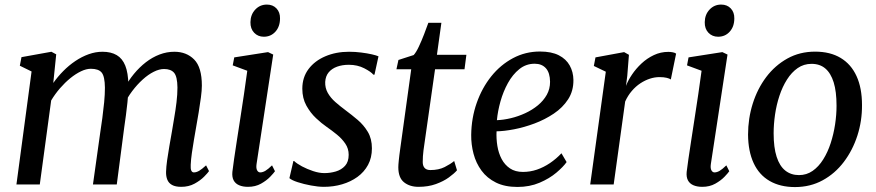

<svg xmlns="http://www.w3.org/2000/svg" viewBox="-20 -786 3732 818"><path d="M219.5 -554.5 207 -432.5Q226 -459.5 249.8 -483.5Q273.5 -507.5 301 -526Q328.5 -544.5 357.8 -555Q387 -565.5 416.5 -565.5Q453 -565.5 477.2 -551.2Q501.5 -537 513.8 -506.2Q526 -475.5 527 -425.5Q527 -420.5 526.8 -414.5Q526.5 -408.5 526 -402.5Q525.5 -396.5 525 -389.5L509.5 -409Q527 -442.5 550.5 -471Q574 -499.5 601.5 -520.8Q629 -542 659.8 -553.8Q690.5 -565.5 723 -565.5Q774.5 -565.5 807.2 -532.5Q840 -499.5 840 -421.5Q840 -401 836 -370.8Q832 -340.5 826.5 -307.5Q821 -274.5 816 -246.5Q811.5 -220.5 806.5 -191.5Q801.5 -162.5 797.5 -134.5Q793.5 -106.5 792.5 -84Q791.5 -67 795 -59.2Q798.5 -51.5 806 -51.5Q817 -51.5 828.8 -58.5Q840.5 -65.5 858 -81.5L870.5 -57Q865.5 -49.5 849.5 -33.2Q833.5 -17 808.8 -3.5Q784 10 752 10Q727.5 10 713 2Q698.5 -6 692.8 -20.5Q687 -35 687.5 -54Q688 -74.5 692 -103.2Q696 -132 701.5 -163.2Q707 -194.5 712 -223Q716.5 -251 722.2 -284Q728 -317 732 -350.5Q736 -384 736 -413Q735.5 -459.5 721.8 -475.8Q708 -492 679 -492Q658.5 -492 635 -480.2Q611.5 -468.5 588 -447.2Q564.5 -426 543.5 -398.2Q522.5 -370.5 507.5 -338L526.5 -398Q525.5 -375 522.8 -348.2Q520 -321.5 516.5 -295Q513 -268.5 509.5 -245L477.5 0H376L407 -221Q411.5 -249.5 416 -283.2Q420.5 -317 423.8 -350.5Q427 -384 427 -412.5Q426.5 -460.5 413.2 -476.8Q400 -493 367 -493Q347.5 -493 325 -482.2Q302.5 -471.5 279.5 -452.8Q256.5 -434 235.5 -409.8Q214.5 -385.5 198 -358L149.5 0H50L114.5 -481.5L64.5 -506L71.5 -542.5L199 -565.5Z M1036.5 10Q1014.5 10 998.8 3.2Q983 -3.5 975.5 -17.5Q968 -31.5 970 -53.5Q972 -73 977.2 -107.8Q982.5 -142.5 989.2 -187.5Q996 -232.5 1004 -283Q1012 -333.5 1019.5 -385Q1027 -436.5 1033.5 -484.5L971.5 -507.5L978 -541.5L1122 -564L1144 -553.5L1073 -87Q1070.5 -69 1075.5 -60.2Q1080.5 -51.5 1088.5 -51.5Q1099 -51.5 1110.5 -58.2Q1122 -65 1139 -81.5L1151.5 -56.5Q1146.5 -49 1131.2 -33Q1116 -17 1092 -3.5Q1068 10 1036.5 10ZM1104 -629.5Q1079 -629.5 1062.8 -646.5Q1046.5 -663.5 1047 -691.5Q1047.5 -724 1067.5 -745.2Q1087.5 -766.5 1117 -766.5Q1142.5 -766.5 1158 -750Q1173.5 -733.5 1173 -707.5Q1173 -673 1153.5 -651.2Q1134 -629.5 1104 -629.5Z M1575.5 -468H1570.5Q1561 -480 1532 -495Q1503 -510 1466 -510Q1438.5 -510 1416.2 -502Q1394 -494 1380.5 -478Q1367 -462 1365.5 -437Q1364.5 -411.5 1376.5 -390.2Q1388.5 -369 1408.8 -351.2Q1429 -333.5 1452.5 -316Q1477.5 -297.5 1503.5 -275.5Q1529.5 -253.5 1547 -224.2Q1564.5 -195 1564.5 -154Q1564.5 -114 1548 -83.5Q1531.5 -53 1502.8 -32.2Q1474 -11.5 1437.5 -0.8Q1401 10 1360 10Q1335.5 10 1304.8 4.2Q1274 -1.5 1248.5 -9.8Q1223 -18 1213 -27L1230 -100H1233Q1244.5 -89 1266.5 -77.2Q1288.5 -65.5 1314.2 -57Q1340 -48.5 1362 -48.5Q1387 -48.5 1410.8 -55.5Q1434.5 -62.5 1450 -79.5Q1465.5 -96.5 1465.5 -126.5Q1465.5 -153 1451.2 -174Q1437 -195 1415.5 -212.5Q1394 -230 1371 -246Q1350.5 -260 1326.5 -282.5Q1302.5 -305 1285.2 -336.2Q1268 -367.5 1268 -408Q1268 -456.5 1294.5 -491.8Q1321 -527 1366.2 -546.2Q1411.5 -565.5 1467 -565.5Q1493.5 -565.5 1519 -562.2Q1544.5 -559 1564.2 -554.5Q1584 -550 1592.5 -546Z M1788.5 -175.5Q1786 -158 1784.2 -145Q1782.5 -132 1781.8 -120.2Q1781 -108.5 1781 -95.5Q1781 -79.5 1789 -70.5Q1797 -61.5 1813.5 -61.5Q1849 -61.5 1874.2 -74.2Q1899.5 -87 1915 -100L1927 -60.5Q1915 -46.5 1892.2 -30Q1869.5 -13.5 1837 -1.8Q1804.5 10 1763 10Q1725.5 10 1701.2 -9.5Q1677 -29 1677 -73.5Q1677 -79 1677.5 -86Q1678 -93 1679 -102.8Q1680 -112.5 1681.5 -125.2Q1683 -138 1685.5 -155L1732 -491H1669L1677.5 -530.5L1742.5 -551.5Q1753 -563 1764.5 -587.5Q1776 -612 1786.8 -640Q1797.5 -668 1805 -689H1860.5L1841.5 -552.5H1967L1959 -491H1833.5Z M2394 -95.5Q2380 -75.5 2350.5 -50.5Q2321 -25.5 2278.8 -7.5Q2236.5 10.5 2184.5 10.5Q2131 10.5 2093 -8.2Q2055 -27 2031.5 -59Q2008 -91 1997.5 -130.8Q1987 -170.5 1987.5 -211.5Q1988.5 -283.5 2011 -347.5Q2033.5 -411.5 2073 -460.8Q2112.5 -510 2165.5 -538.2Q2218.5 -566.5 2280.5 -566.5Q2329.5 -566.5 2360.8 -550.5Q2392 -534.5 2407.2 -507Q2422.5 -479.5 2423 -445.5Q2423.5 -398.5 2400.5 -363Q2377.5 -327.5 2339.5 -302Q2301.5 -276.5 2257.5 -260Q2213.5 -243.5 2170.5 -235.2Q2127.5 -227 2095.5 -226.5Q2094 -195 2099 -164.2Q2104 -133.5 2117.2 -108.5Q2130.5 -83.5 2152.8 -68.5Q2175 -53.5 2208 -53.5Q2238.5 -53.5 2267.2 -63.2Q2296 -73 2322.8 -91Q2349.5 -109 2372 -133ZM2258 -514.5Q2221 -514.5 2192.5 -491.5Q2164 -468.5 2144 -432.2Q2124 -396 2112.2 -354Q2100.5 -312 2097 -274Q2125 -275 2156.5 -282.5Q2188 -290 2217.8 -303.8Q2247.5 -317.5 2271.5 -337.2Q2295.5 -357 2309.5 -382Q2323.5 -407 2323.5 -437.5Q2323 -476 2305.8 -495.2Q2288.5 -514.5 2258 -514.5Z M2494.5 0 2561 -480.5 2510 -505 2517 -541.5 2639 -564 2659.5 -552.5 2652.5 -463.5 2647 -420Q2655.5 -443 2672.5 -468.2Q2689.5 -493.5 2713 -515.5Q2736.5 -537.5 2765.5 -551.2Q2794.5 -565 2827.5 -565Q2837 -565 2846.2 -563.2Q2855.5 -561.5 2860.5 -557.5L2838 -447.5Q2832.5 -451.5 2820.2 -454.5Q2808 -457.5 2789.5 -457.5Q2769.5 -457.5 2748.8 -450.8Q2728 -444 2708.2 -431Q2688.5 -418 2671.8 -398.5Q2655 -379 2643.5 -353.5L2594.5 0Z M2972 10Q2950 10 2934.2 3.2Q2918.5 -3.5 2911 -17.5Q2903.5 -31.5 2905.5 -53.5Q2907.5 -73 2912.8 -107.8Q2918 -142.5 2924.8 -187.5Q2931.5 -232.5 2939.5 -283Q2947.5 -333.5 2955 -385Q2962.5 -436.5 2969 -484.5L2907 -507.5L2913.5 -541.5L3057.5 -564L3079.5 -553.5L3008.5 -87Q3006 -69 3011 -60.2Q3016 -51.5 3024 -51.5Q3034.5 -51.5 3046 -58.2Q3057.5 -65 3074.5 -81.5L3087 -56.5Q3082 -49 3066.8 -33Q3051.5 -17 3027.5 -3.5Q3003.5 10 2972 10ZM3039.5 -629.5Q3014.5 -629.5 2998.2 -646.5Q2982 -663.5 2982.5 -691.5Q2983 -724 3003 -745.2Q3023 -766.5 3052.5 -766.5Q3078 -766.5 3093.5 -750Q3109 -733.5 3108.5 -707.5Q3108.5 -673 3089 -651.2Q3069.5 -629.5 3039.5 -629.5Z M3452.5 -566Q3517 -566 3561.5 -539.2Q3606 -512.5 3629.2 -461.8Q3652.5 -411 3652.5 -338.5Q3653 -271 3632.8 -208.2Q3612.5 -145.5 3575 -96Q3537.5 -46.5 3484.8 -17.8Q3432 11 3367 11Q3304 11 3259 -15Q3214 -41 3190.8 -91.2Q3167.5 -141.5 3167 -212.5Q3167 -281 3187 -344.5Q3207 -408 3244.5 -457.8Q3282 -507.5 3334.8 -536.8Q3387.5 -566 3452.5 -566ZM3437.5 -514Q3404.5 -514 3378.5 -496Q3352.5 -478 3333 -447.2Q3313.5 -416.5 3300.8 -378Q3288 -339.5 3282 -298Q3276 -256.5 3276 -218Q3276 -157.5 3288.8 -118Q3301.5 -78.5 3325.8 -59.2Q3350 -40 3384 -40Q3416.5 -40 3442.2 -58Q3468 -76 3487.2 -106.8Q3506.5 -137.5 3519 -176Q3531.5 -214.5 3537.8 -255.8Q3544 -297 3544 -335.5Q3544 -396 3531.8 -435.2Q3519.5 -474.5 3496.2 -494.2Q3473 -514 3437.5 -514Z"/></svg>

Font: Merriweather 24pt
Style: Italic
Weight: 400
Italic angle: -7.8°
Designer: Eben Sorkin
Foundry: Eben Sorkin
Version: Version 2.101